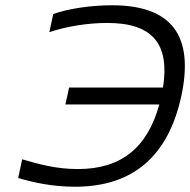

<svg xmlns="http://www.w3.org/2000/svg" viewBox="-20 -699 721 728"><path d="M182 -646 167 -577C232 -599 313 -612 387 -612C559 -612 624 -532 598 -367H242L228 -303H584C539 -139 440 -58 275 -58C195 -58 128 -76 64 -95L49 -24C107 -7 178 9 265 9C485 9 619 -108 668 -337C716 -564 631 -679 405 -679C327 -679 242 -667 182 -646Z"/></svg>

Font: LT Wave Text Light Italic
Style: Regular
Weight: 300
Designer: Daniel Lyons
Version: Version 2.5 (Glyphs App)